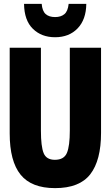

<svg xmlns="http://www.w3.org/2000/svg" viewBox="-20 -960 570 990"><path d="M264 10Q142 10 86 -59.5Q30 -129 30 -272V-714H191V-286Q191 -205 205 -170.5Q219 -136 263 -136Q310 -136 325 -171.5Q340 -207 340 -287V-714H501V-275Q501 -133 445.5 -61.5Q390 10 264 10ZM264 -768Q194 -768 149.5 -811.5Q105 -855 104 -940H195Q198 -903 215.5 -887.5Q233 -872 264 -872Q294 -872 312 -887Q330 -902 334 -940H425Q424 -859 380 -813.5Q336 -768 264 -768Z"/></svg>

Font: Noto Sans Mono Condensed Black
Style: Regular
Weight: 900
Width: 3
Designer: Monotype Design Team
Foundry: Monotype Imaging Inc.
Version: Version 2.014